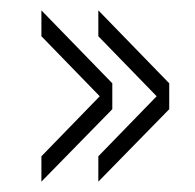

<svg xmlns="http://www.w3.org/2000/svg" viewBox="-20 -495 377 371"><path d="M170 -425V-475L307 -334V-284ZM170 -144V-193L307 -334V-284ZM60 -425V-475L197 -334V-284ZM60 -144V-193L197 -334V-284Z"/></svg>

Font: Big Shoulders Text SC Thin
Style: Regular
Weight: 100
Designer: Patric King
Foundry: XO Type Co
Version: Version 2.002